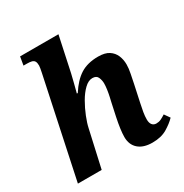

<svg xmlns="http://www.w3.org/2000/svg" viewBox="-176 -900 1008 1049"><g transform="rotate(-30 328.0 -375.0)"><path d="M487 10Q430 10 399 -17.5Q368 -45 368 -93Q368 -114 372 -144Q376 -174 384 -212L401 -291Q404 -304 408.5 -324Q413 -344 416 -365.5Q419 -387 419 -403Q419 -422 411 -441Q403 -460 377 -460Q352 -460 327 -436Q302 -412 281 -375.5Q260 -339 244.5 -300Q229 -261 223 -232L171 0H21L153 -622Q156 -635 158 -648Q160 -661 160 -665Q160 -683 154.5 -692Q149 -701 137.5 -704Q126 -707 107 -707H86L95 -760H337L290 -540Q285 -518 276.5 -485Q268 -452 262 -429H268Q306 -489 351 -517.5Q396 -546 463 -546Q506 -546 530.5 -530Q555 -514 566 -488Q577 -462 577 -431Q577 -406 570.5 -375Q564 -344 559 -318L536 -211Q530 -184 526 -160Q522 -136 522 -115Q522 -93 531.5 -81.5Q541 -70 557 -70Q573 -70 586 -76Q599 -82 616 -93L640 -59Q616 -34 579 -12Q542 10 487 10Z"/></g></svg>

Font: Noto Serif
Style: Italic
Weight: 400
Italic angle: -12°
Designer: Monotype Design Team
Foundry: Monotype Imaging Inc.
Version: Version 2.013